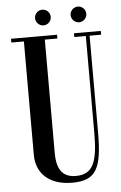

<svg xmlns="http://www.w3.org/2000/svg" viewBox="-57 -865 578 914"><g transform="rotate(-5 232.0 -408.5)"><path d="M180 -750C200.5 -750 217.5 -767 217.5 -787.5C217.5 -808 200.5 -825 180 -825C159.5 -825 142.5 -808 142.5 -787.5C142.5 -767 159.5 -750 180 -750ZM350 -750C370.5 -750 387.5 -767 387.5 -787.5C387.5 -808 370.5 -825 350 -825C329.5 -825 312.5 -808 312.5 -787.5C312.5 -767 329.5 -750 350 -750ZM449 -700H321V-682H376V-219.5C376 -82 354 -22.5 271.5 -22.5C216.5 -22.5 180 -50.5 180 -140V-682H240V-700H20V-682H80V-140C80 -51 141.5 8 251 8C365.5 8 394 -47.5 394 -219.5V-682H449Z"/></g></svg>

Font: Picaflor 24 pt
Style: Regular
Weight: 400
Designer: Ariel Martín Pérez
Foundry: Tunera Type Foundry
Version: Version 1.000;hotconv 1.0.109;makeotfexe 2.5.65596